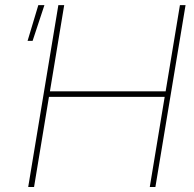

<svg xmlns="http://www.w3.org/2000/svg" viewBox="-20 -748 774 768"><path d="M92.8 0 213.4 -727.5H236.8L179.7 -382.8H642.6L699.7 -727.5H722.2L601.6 0H579.1L638.7 -360.4H175.8L116.2 0ZM90.3 -584.5 133.3 -727.5H157.7L110.4 -584.5Z"/></svg>

Font: Inter 28pt Thin
Style: Italic
Weight: 250
Italic angle: -9.3988°
Designer: Rasmus Andersson
Foundry: rsms
Version: Version 4.001;git-66647c0bb